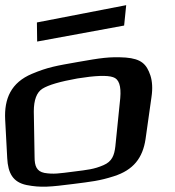

<svg xmlns="http://www.w3.org/2000/svg" viewBox="-89 -699 677 744"><path d="M498 -323C503 -356 501 -384 494 -406C479 -451 458 -471 398 -476C334 -480 300 -474 214 -459C129 -444 97 -439 35 -413C-46 -379 -73 -317 -69 -236L-61 -86C-58 -28 -39 7 14 18C70 29 107 25 194 14C264 5 296 2 352 -16C428 -40 464 -87 475 -160ZM358 -132C354 -97 345 -73 312 -59C275 -43 251 -41 196 -34C141 -27 118 -23 83 -29C53 -35 45 -56 45 -90L42 -267C42 -311 53 -341 75 -355C99 -370 144 -383 211 -395C279 -406 326 -408 349 -400C372 -393 381 -366 377 -319ZM392 -600 400 -679 54 -612 55 -538Z"/></svg>

Font: Gamestation Warped
Style: Regular
Weight: 400
Designer: Jonas Hecksher
Foundry: Jonas Hecksher, Playtypeª, e-types AS
Version: Version 1.003